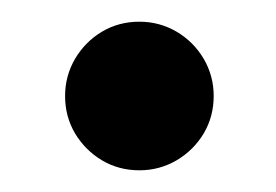

<svg xmlns="http://www.w3.org/2000/svg" viewBox="-20 -497 254 177"><path d="M108.5 -340Q89.5 -340 74 -349.2Q58.5 -358.5 49.2 -374Q40 -389.5 40 -408.5Q40 -427 49.2 -442.8Q58.5 -458.5 74 -467.8Q89.5 -477 108.5 -477Q127 -477 142.8 -467.8Q158.5 -458.5 167.8 -442.8Q177 -427 177 -408.5Q177 -389.5 167.8 -374Q158.5 -358.5 142.8 -349.2Q127 -340 108.5 -340Z"/></svg>

Font: Bodoni Moda 18pt Medium
Style: Regular
Weight: 500
Designer: Owen Earl
Foundry: indestructible type
Version: Version 2.004